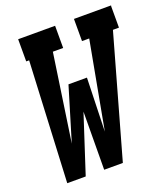

<svg xmlns="http://www.w3.org/2000/svg" viewBox="-135 -832 814 928"><g transform="rotate(-20 272.0 -367.5)"><path d="M51 0 81 -621H66V-735H256V-621H203L137 -172L220 -447H315L307 -172L390 -621H353V-735H544L543 -730V-621H512L337 0H241L243 -298L146 0Z"/></g></svg>

Font: Iosevka Slab Heavy
Style: Italic
Weight: 900
Italic angle: -9°
Monospace: yes
Designer: Belleve Invis
Foundry: Belleve Invis
Version: Version 11.1.0; ttfautohint (v1.8.3)